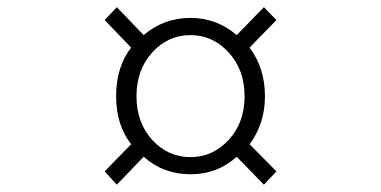

<svg xmlns="http://www.w3.org/2000/svg" viewBox="-20 -627 1040 524"><path d="M298.8 -123 265.6 -159.2 337.9 -233.4Q296.9 -286.1 296.9 -364.3Q296.9 -444.3 337.9 -497.1L265.6 -572.3L298.8 -607.4L372.1 -531.2Q426.8 -578.1 500 -578.1Q571.3 -578.1 626 -531.2L700.2 -607.4L734.4 -572.3L661.1 -497.1Q703.1 -441.4 703.1 -364.3Q703.1 -289.1 661.1 -233.4L734.4 -159.2L700.2 -123L626 -199.2Q573.2 -151.4 500 -151.4Q425.8 -151.4 372.1 -199.2ZM500 -198.2Q560.5 -198.2 604 -245.1Q647.5 -292 647.5 -364.3Q647.5 -436.5 604 -483.9Q560.5 -531.2 500 -531.2Q438.5 -531.2 395.5 -483.9Q352.5 -436.5 352.5 -364.3Q352.5 -292 395.5 -245.1Q438.5 -198.2 500 -198.2Z"/></svg>

Font: Gen Shin Gothic Monospace Light
Style: Regular
Weight: 300
Designer: [Source Han Sans]
Ryoko NISHIZUKA  (kana & ideographs); Paul D. Hunt (Latin, Greek & Cyrillic); Wenlong ZHANG  (bopomofo
Version: Version 1.002.20150607